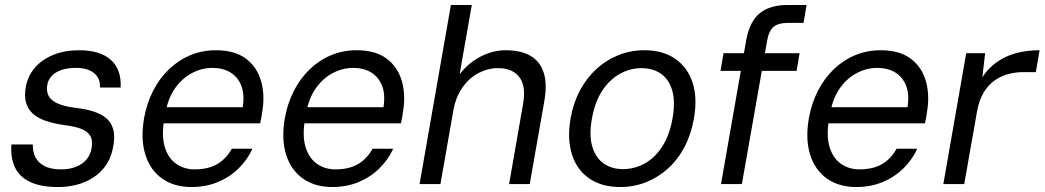

<svg xmlns="http://www.w3.org/2000/svg" viewBox="-20 -740 4200 772"><path d="M213 12Q142 12 99 -9.5Q56 -31 39 -69.5Q22 -108 26 -159H112Q111 -132 121.5 -109.5Q132 -87 157.5 -73Q183 -59 226 -59Q260 -59 286 -69.5Q312 -80 328 -99Q344 -118 348 -143Q354 -176 342.5 -194.5Q331 -213 305 -222.5Q279 -232 239 -237Q196 -243 164 -254Q132 -265 112 -283Q92 -301 84.5 -328Q77 -355 84 -392Q92 -435 120.5 -468Q149 -501 194.5 -519.5Q240 -538 298 -538Q383 -538 426 -499Q469 -460 465 -388H382Q384 -425 358.5 -446Q333 -467 285 -467Q234 -467 204.5 -448Q175 -429 170 -398Q166 -375 174.5 -356.5Q183 -338 208.5 -325.5Q234 -313 280 -307Q323 -302 355 -292Q387 -282 407.5 -264.5Q428 -247 435.5 -219Q443 -191 435 -150Q426 -98 395.5 -62Q365 -26 318 -7Q271 12 213 12Z M750 12Q680 12 632 -22Q584 -56 564.5 -118Q545 -180 559 -263Q570 -325 596 -375.5Q622 -426 660.5 -462.5Q699 -499 746.5 -518.5Q794 -538 848 -538Q924 -538 969 -504Q1014 -470 1030 -413Q1046 -356 1034 -288Q1033 -278 1031 -268Q1029 -258 1026 -244H619L630 -309H956Q964 -361 950 -396Q936 -431 906 -449Q876 -467 834 -467Q792 -467 752.5 -446.5Q713 -426 684.5 -386Q656 -346 645 -286L640 -258Q629 -192 643 -147.5Q657 -103 689 -81Q721 -59 762 -59Q818 -59 854 -80.5Q890 -102 912 -142H995Q975 -98 939.5 -63Q904 -28 856 -8Q808 12 750 12Z M1316 12Q1246 12 1198 -22Q1150 -56 1130.5 -118Q1111 -180 1125 -263Q1136 -325 1162 -375.5Q1188 -426 1226.5 -462.5Q1265 -499 1312.5 -518.5Q1360 -538 1414 -538Q1490 -538 1535 -504Q1580 -470 1596 -413Q1612 -356 1600 -288Q1599 -278 1597 -268Q1595 -258 1592 -244H1185L1196 -309H1522Q1530 -361 1516 -396Q1502 -431 1472 -449Q1442 -467 1400 -467Q1358 -467 1318.5 -446.5Q1279 -426 1250.5 -386Q1222 -346 1211 -286L1206 -258Q1195 -192 1209 -147.5Q1223 -103 1255 -81Q1287 -59 1328 -59Q1384 -59 1420 -80.5Q1456 -102 1478 -142H1561Q1541 -98 1505.5 -63Q1470 -28 1422 -8Q1374 12 1316 12Z M1667 0 1793 -720H1877L1828 -441Q1862 -486 1911.5 -512Q1961 -538 2013 -538Q2074 -538 2113 -515.5Q2152 -493 2166.5 -447Q2181 -401 2168 -330L2110 0H2027L2083 -321Q2096 -393 2068.5 -429.5Q2041 -466 1983 -466Q1942 -466 1904.5 -446.5Q1867 -427 1840 -389Q1813 -351 1803 -297L1751 0Z M2473 12Q2400 12 2350 -22Q2300 -56 2280 -118Q2260 -180 2274 -263Q2285 -326 2312 -376.5Q2339 -427 2378.5 -463Q2418 -499 2467 -518.5Q2516 -538 2571 -538Q2645 -538 2694.5 -504Q2744 -470 2764.5 -408.5Q2785 -347 2770 -263Q2759 -200 2732.5 -149.5Q2706 -99 2666.5 -63Q2627 -27 2578 -7.5Q2529 12 2473 12ZM2485 -60Q2531 -60 2572 -82.5Q2613 -105 2642.5 -150.5Q2672 -196 2684 -263Q2696 -331 2683 -376Q2670 -421 2637.5 -443.5Q2605 -466 2559 -466Q2514 -466 2473 -443.5Q2432 -421 2402 -376Q2372 -331 2360 -263Q2348 -196 2361.5 -150.5Q2375 -105 2407.5 -82.5Q2440 -60 2485 -60Z M2879 0 2981 -582Q2990 -630 3011 -660.5Q3032 -691 3066 -705.5Q3100 -720 3146 -720H3223L3211 -648H3148Q3110 -648 3091 -632.5Q3072 -617 3065 -579L2963 0ZM2877 -455 2889 -526H3195L3183 -455Z M3423 12Q3353 12 3305 -22Q3257 -56 3237.5 -118Q3218 -180 3232 -263Q3243 -325 3269 -375.5Q3295 -426 3333.5 -462.5Q3372 -499 3419.5 -518.5Q3467 -538 3521 -538Q3597 -538 3642 -504Q3687 -470 3703 -413Q3719 -356 3707 -288Q3706 -278 3704 -268Q3702 -258 3699 -244H3292L3303 -309H3629Q3637 -361 3623 -396Q3609 -431 3579 -449Q3549 -467 3507 -467Q3465 -467 3425.5 -446.5Q3386 -426 3357.5 -386Q3329 -346 3318 -286L3313 -258Q3302 -192 3316 -147.5Q3330 -103 3362 -81Q3394 -59 3435 -59Q3491 -59 3527 -80.5Q3563 -102 3585 -142H3668Q3648 -98 3612.5 -63Q3577 -28 3529 -8Q3481 12 3423 12Z M3773 0 3865 -526H3941L3930 -430Q3954 -466 3987.5 -490Q4021 -514 4064.5 -526Q4108 -538 4160 -538L4145 -450H4093Q4063 -450 4033.5 -442Q4004 -434 3978.5 -416Q3953 -398 3934.5 -367Q3916 -336 3908 -289L3857 0Z"/></svg>

Font: DM Sans 9pt
Style: Italic
Weight: 400
Italic angle: -10°
Designer: Colophon Foundry, Jonny Pinhorn
Foundry: Colophon Foundry
Version: Version 4.004